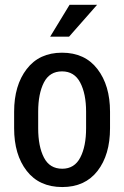

<svg xmlns="http://www.w3.org/2000/svg" viewBox="-20 -753 507 783"><path d="M37.6 -297.4Q37.6 -404.8 88.9 -471.4Q140.1 -538.1 232.9 -538.1Q326.2 -538.1 377.4 -471.4Q428.7 -404.8 428.7 -297.4V-230Q428.7 -121.6 377.7 -55.9Q326.7 9.8 233.9 9.8Q140.1 9.8 88.9 -56.2Q37.6 -122.1 37.6 -230ZM135.7 -230Q135.7 -155.8 159.2 -110.4Q182.6 -64.9 233.9 -64.9Q283.7 -64.9 307.4 -110.6Q331.1 -156.2 331.1 -230V-297.4Q331.1 -370.6 307.1 -416.3Q283.2 -461.9 232.9 -461.9Q182.1 -461.9 158.9 -416.3Q135.7 -370.6 135.7 -297.4ZM263.7 -733.4H376L261.7 -603.5H184.6Z"/></svg>

Font: Franco
Style: Regular
Weight: 400
Designer: Google
Version: Version 1.200311; 2013